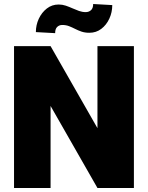

<svg xmlns="http://www.w3.org/2000/svg" viewBox="-20 -942 742 962"><path d="M650.9 0H468.3L233.4 -411.1V0H50.3V-710.9H233.4L468.3 -299.8V-710.9H650.9ZM256.3 -775.9 159.7 -781.2Q159.7 -816.4 174.3 -847.9Q189 -879.4 214.6 -899.4Q240.2 -919.4 273.9 -919.4Q292.5 -919.4 309.6 -913.6Q326.7 -907.7 343 -900.4Q359.4 -893.1 375.7 -887.2Q392.1 -881.3 409.7 -881.3Q424.8 -881.3 435.8 -890.9Q446.8 -900.4 446.8 -921.9L542.5 -916.5Q542.5 -880.4 527.8 -848.6Q513.2 -816.9 487.5 -797.4Q461.9 -777.8 427.7 -777.8Q405.3 -777.8 388.2 -783.7Q371.1 -789.6 356 -797.4Q340.8 -805.2 325.7 -811Q310.5 -816.9 292 -816.9Q276.9 -816.9 266.6 -807.1Q256.3 -797.4 256.3 -775.9Z"/></svg>

Font: Heebo Black
Style: Regular
Weight: 900
Designer: Oded Ezer
Foundry: Ezer Type House
Version: Version 3.100